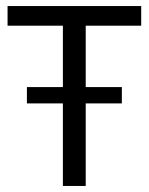

<svg xmlns="http://www.w3.org/2000/svg" viewBox="-20 -615 492 635"><path d="M188 0V-530H5V-595H447V-530H263.5V0ZM69 -273V-327H383V-273Z"/></svg>

Font: Encode Sans SC Condensed
Style: Regular
Weight: 400
Width: 3
Designer: Multiple Designers
Foundry: Impallari Type
Version: Version 3.002